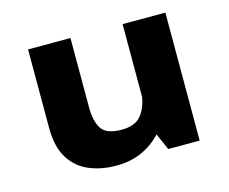

<svg xmlns="http://www.w3.org/2000/svg" viewBox="-79 -609 867 726"><g transform="rotate(-15 355.0 -245.5)"><path d="M293 10Q236 10 188.5 -9.5Q141 -29 112.5 -73.8Q84 -118.5 84 -194V-501H250V-231Q250 -174.5 269.5 -145.2Q289 -116 348.5 -116Q399.5 -116 423.2 -144Q447 -172 454 -216.5V-501H621.5V0H498.5L470 -65Q437.5 -29.5 393.5 -9.8Q349.5 10 293 10Z"/></g></svg>

Font: League Mono
Style: Bold
Weight: 700
Width: 6
Designer: Tyler Finck
Foundry: The League of Moveable Type / Tyler Finck
Version: Version 2.300;RELEASE